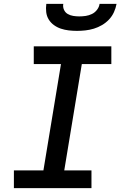

<svg xmlns="http://www.w3.org/2000/svg" viewBox="-20 -975 640 995"><path d="M52 0V-92H205L296 -643H155V-735H557V-643H404L313 -92H454V0ZM379 -815Q357 -815 336 -817.5Q315 -820 295.5 -826.5Q276 -833 259.5 -845Q243 -857 232.5 -874Q222 -891 219.5 -912Q217 -933 220 -955H308Q305 -939 311.5 -924.5Q318 -910 331 -902.5Q344 -895 359.5 -892.5Q375 -890 391 -890Q408 -890 424.5 -892.5Q441 -895 456.5 -902.5Q472 -910 483 -924.5Q494 -939 496 -955H584Q580 -933 570.5 -912Q561 -891 545 -874Q529 -857 508.5 -845Q488 -833 466.5 -826.5Q445 -820 423 -817.5Q401 -815 379 -815Z"/></svg>

Font: Iosevka SS04 Semibold Extended
Style: Italic
Weight: 600
Width: 7
Italic angle: -9°
Monospace: yes
Designer: Belleve Invis
Foundry: Belleve Invis
Version: Version 19.0.0; ttfautohint (v1.8.4)